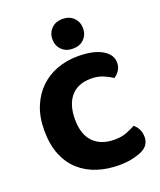

<svg xmlns="http://www.w3.org/2000/svg" viewBox="-156 -944 884 1059"><g transform="rotate(-20 285.5 -414.5)"><path d="M541 -518Q541 -492 528 -473Q515 -454 498 -443Q472 -460 442.5 -472Q413 -484 374 -484Q297 -484 256 -436.5Q215 -389 215 -303Q215 -214 259.5 -168.5Q304 -123 383 -123Q424 -123 452.5 -134Q481 -145 507 -159Q524 -145 533.5 -125.5Q543 -106 543 -80Q543 -57 531 -38Q519 -19 490 -6Q472 2 439 10Q406 18 359 18Q291 18 232 -1Q173 -20 129 -59Q85 -98 60 -158.5Q35 -219 35 -303Q35 -381 59.5 -441Q84 -501 126.5 -542Q169 -583 226 -604Q283 -625 348 -625Q440 -625 490.5 -595Q541 -565 541 -518ZM429 -760Q429 -723 404.5 -698Q380 -673 339 -673Q298 -673 273.5 -698Q249 -723 249 -760Q249 -797 273.5 -822Q298 -847 339 -847Q380 -847 404.5 -822Q429 -797 429 -760Z"/></g></svg>

Font: Baloo 2 ExtraBold
Style: Regular
Weight: 800
Designer: Sarang Kulkarni and Ek Type
Foundry: Ek Type
Version: Version 1.640;hotconv 1.0.111;makeotfexe 2.5.65597; ttfautoh